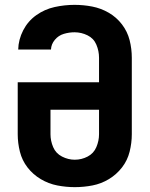

<svg xmlns="http://www.w3.org/2000/svg" viewBox="-20 -763 616 791"><path d="M288 8Q325 8 361 1Q397 -6 428.5 -25Q460 -44 482.5 -73Q505 -102 514 -138Q523 -174 523 -210V-525Q523 -562 514 -597.5Q505 -633 482.5 -662.5Q460 -692 428 -710.5Q396 -729 360 -736Q324 -743 287 -743Q246 -743 205 -734Q164 -725 129.5 -700.5Q95 -676 75.5 -638Q56 -600 55 -559H190Q191 -581 206 -599Q221 -617 243 -623.5Q265 -630 287 -630Q315 -630 340.5 -617.5Q366 -605 377 -579Q388 -553 388 -525V-424H53V-210Q53 -174 62 -138Q71 -102 93.5 -73Q116 -44 148 -25Q180 -6 216 1Q252 8 288 8ZM288 -105Q261 -105 235.5 -118Q210 -131 199 -157Q188 -183 188 -210V-311H388V-210Q388 -183 377 -157Q366 -131 341 -118Q316 -105 288 -105Z"/></svg>

Font: Iosevka Sparkle Extrabold
Style: Regular
Weight: 800
Designer: Belleve Invis
Foundry: Belleve Invis
Version: Version 4.5.0; ttfautohint (v1.8.3)